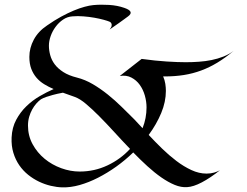

<svg xmlns="http://www.w3.org/2000/svg" viewBox="-20 -786 1062 824"><path d="M923.8 -55.2Q881.8 -22 845.9 -3.2Q810.1 15.6 783.2 17.1Q757.8 19 730 7.6Q702.1 -3.9 672.6 -24.4Q643.1 -44.9 612.5 -72.8Q582 -100.6 551.8 -131.8Q517.6 -98.6 479 -71Q440.4 -43.5 400.6 -23.2Q360.8 -2.9 321.8 8.1Q282.7 19 248 18.1Q224.1 17.6 198.2 11.5Q172.4 5.4 147.7 -6.3Q123 -18.1 101.1 -35.6Q79.1 -53.2 62.7 -76.9Q46.4 -100.6 37.4 -130.1Q28.3 -159.7 29.8 -195.8Q31.7 -238.8 49.6 -272Q67.4 -305.2 93.5 -330.3Q119.6 -355.5 150.4 -373.3Q181.2 -391.1 210 -403.8Q188.5 -413.1 169.7 -424.6Q150.9 -436 136.7 -452.4Q122.6 -468.8 114.3 -490.5Q106 -512.2 106 -542Q106 -580.1 125 -615.7Q144 -651.4 182.1 -676.8Q213.4 -698.7 242.2 -714.4Q271 -730 296.1 -740.5Q321.3 -751 342.8 -756.8Q364.3 -762.7 380.9 -764.2Q412.6 -767.1 448.2 -764.9Q483.9 -762.7 514.2 -752Q558.1 -736.8 529.8 -715.8Q523.9 -711.4 513.2 -703.6Q503.9 -696.8 488.8 -686Q473.6 -675.3 450.2 -659.2Q458 -668.5 459 -675Q460 -681.6 458 -685.5Q456.1 -690.4 450.2 -692.9Q442.4 -696.3 424.6 -701.2Q406.7 -706.1 384.5 -710Q362.3 -713.9 337.6 -715.8Q313 -717.8 291 -715.8Q269 -714.4 250.7 -701.9Q232.4 -689.5 218.8 -671.1Q205.1 -652.8 197.5 -631.3Q189.9 -609.9 189.9 -589.8Q189.9 -569.8 195.6 -549.1Q201.2 -528.3 214.8 -510Q228.5 -491.7 251.7 -476.8Q274.9 -461.9 310.1 -453.1Q345.2 -444.3 378.7 -424.6Q412.1 -404.8 443.1 -379.9Q474.1 -355 502.4 -327.1Q530.8 -299.3 556.2 -273.9L591.8 -235.8Q608.9 -278.8 608.9 -325.2Q608.9 -350.1 601.6 -376Q594.2 -401.9 579.8 -421.9Q565.4 -441.9 543.9 -453.1Q522.5 -464.4 494.1 -460L587.9 -533.2Q648.4 -524.9 696 -522Q743.7 -519 776.9 -519Q805.2 -519 833.3 -521Q861.3 -522.9 887.9 -528.3Q914.6 -533.7 938.7 -543.2Q962.9 -552.7 982.9 -567.9Q947.3 -538.1 913.1 -517.3Q878.9 -496.6 843.3 -483.4Q807.6 -470.2 769.3 -464.1Q731 -458 688 -458H680.2Q687 -442.4 689.5 -426.3Q691.9 -410.2 691.9 -396Q691.9 -349.1 671.9 -301Q651.9 -252.9 618.2 -207Q645 -178.2 675 -148.9Q705.1 -119.6 736.8 -95.5Q768.6 -71.3 801.3 -56.2Q834 -41 866.2 -41Q884.8 -41 899.2 -45.4Q913.6 -49.8 923.8 -55.2ZM300.8 -370.1 250 -388.2Q223.6 -383.3 206.1 -378.4Q188.5 -373.5 177.2 -369.6Q164.1 -364.7 155.8 -359.9Q146 -353 136.2 -342Q126.5 -331.1 118.4 -316.7Q110.4 -302.2 105.2 -284.7Q100.1 -267.1 100.1 -247.1Q100.1 -203.6 119.9 -167.2Q139.6 -130.9 171.4 -104.7Q203.1 -78.6 242.7 -64.2Q282.2 -49.8 321.8 -49.8Q385.3 -49.8 441.2 -76.2Q497.1 -102.5 538.1 -147Q503.4 -183.1 470.2 -219.5Q437 -255.9 406.5 -286.6Q376 -317.4 349.4 -339.8Q322.8 -362.3 300.8 -370.1ZM992.2 -575.2Q989.7 -572.8 987.5 -571Q985.4 -569.3 982.9 -567.9Q985.4 -569.3 987.5 -571Q989.7 -572.8 992.2 -575.2Z"/></svg>

Font: Quintessential
Style: Regular
Weight: 400
Designer: Astigmatic (AOETI)
Foundry: Astigmatic (AOETI)
Version: Version 1.000